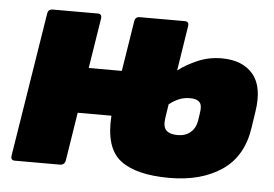

<svg xmlns="http://www.w3.org/2000/svg" viewBox="-42 -556 891 624"><g transform="rotate(5 403.0 -244.0)"><path d="M26 0Q12 0 14 -15L89 -485Q91 -500 106 -500H253Q267 -500 265 -485L239 -321H347L373 -485Q375 -500 390 -500H537Q551 -500 549 -485L526 -338Q553 -359 589.5 -374.5Q626 -390 667 -390Q735 -390 769.5 -349.5Q804 -309 791 -226L783 -173Q769 -79 701.5 -33.5Q634 12 531 12Q422 12 370.5 -28Q319 -68 326 -173H216L191 -15Q188 0 173 0ZM501 -180Q497 -152 508.5 -140.5Q520 -129 546 -129Q571 -129 587.5 -143Q604 -157 608 -181L612 -208Q616 -232 607 -242Q598 -252 576 -252Q556 -252 539.5 -245Q523 -238 508 -226Z"/></g></svg>

Font: Sofia Sans ExtraBlack
Style: Italic
Weight: 1000
Italic angle: -9°
Designer: Botio Nikoltchev, Ani Petrova
Foundry: lettersoup
Version: Version 4.100; ttfautohint (v1.8.4.7-5d5b)